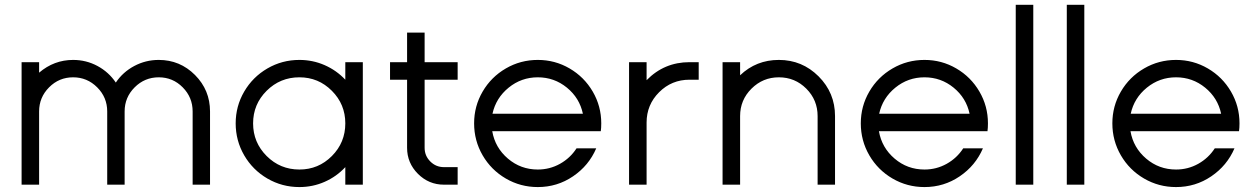

<svg xmlns="http://www.w3.org/2000/svg" viewBox="-20 -756 5140 786"><path d="M68.4 0V-501.5H140.1V-458.5Q201.2 -510.7 279.3 -510.7Q333 -510.7 379.2 -485.8Q425.3 -460.9 454.1 -418Q482.9 -460.9 529.5 -485.8Q576.2 -510.7 629.9 -510.7Q716.8 -510.7 778.3 -449Q839.8 -387.2 839.8 -299.8V0H768.6V-299.8Q768.6 -357.4 728 -398.4Q687.5 -439.5 629.9 -439.5Q572.3 -439.5 531.2 -398.4Q490.2 -357.4 490.2 -299.8V0H418.9V-299.8Q418.9 -357.4 377.9 -398.4Q336.9 -439.5 279.3 -439.5Q221.7 -439.5 180.9 -398.4Q140.1 -357.4 140.1 -299.8V0Z M1393.6 0V-71.8Q1357.9 -33.2 1309.1 -11.7Q1260.3 9.8 1205.6 9.8Q1134.8 9.8 1074.7 -25.1Q1014.6 -60.1 979.7 -120.1Q944.8 -180.2 944.8 -251Q944.8 -321.3 979.7 -381.1Q1014.6 -440.9 1074.7 -475.8Q1134.8 -510.7 1205.6 -510.7Q1260.3 -510.7 1309.1 -489.3Q1357.9 -467.8 1393.6 -429.7V-501.5H1465.3V0ZM1393.6 -251Q1393.6 -329.1 1338.6 -384.3Q1283.7 -439.5 1205.6 -439.5Q1127 -439.5 1071.5 -384.3Q1016.1 -329.1 1016.1 -251Q1016.1 -172.9 1071.5 -117.4Q1127 -62 1205.6 -62Q1283.7 -62 1338.6 -117.2Q1393.6 -172.4 1393.6 -251Z M1646.5 -150.9V-429.7H1576.7V-501.5H1646.5V-622.6H1718.3V-501.5H1853.5V-429.7H1718.3V-150.9Q1718.3 -118.2 1741.5 -95Q1764.6 -71.8 1797.4 -71.8H1853.5V0H1797.4Q1735.4 0 1690.9 -44.4Q1646.5 -88.9 1646.5 -150.9Z M2420.9 -148.9Q2390.6 -78.1 2325.9 -34.2Q2261.2 9.8 2181.6 9.8Q2110.8 9.8 2050.8 -25.1Q1990.7 -60.1 1955.8 -120.1Q1920.9 -180.2 1920.9 -251Q1920.9 -321.3 1955.8 -381.1Q1990.7 -440.9 2050.8 -475.8Q2110.8 -510.7 2181.6 -510.7Q2252 -510.7 2311.8 -475.8Q2371.6 -440.9 2406.5 -381.1Q2441.4 -321.3 2441.4 -251Q2441.4 -232.4 2439.5 -218.8H2369.6H1995.1Q2006.8 -151.4 2059.3 -106.7Q2111.8 -62 2181.6 -62Q2230.5 -62 2272.5 -85.4Q2314.5 -108.9 2340.3 -148.9ZM1996.1 -290.5H2366.2Q2352.5 -355 2300.8 -397.2Q2249 -439.5 2181.6 -439.5Q2114.3 -439.5 2062.3 -397.2Q2010.3 -355 1996.1 -290.5Z M2555.2 0V-501.5H2627V-427.7Q2699.2 -501.5 2802.7 -501.5H2840.3V-429.7H2802.7Q2729.5 -429.7 2678.2 -378.4Q2627 -327.1 2627 -254.4V0Z M2938 0V-501.5H3009.8V-447.8Q3075.7 -510.7 3168.5 -510.7Q3263.7 -510.7 3331.1 -443.4Q3398.4 -376 3398.4 -280.8V0H3327.1V-280.8Q3327.1 -346.7 3280.8 -393.1Q3234.4 -439.5 3168.5 -439.5Q3103 -439.5 3056.4 -393.1Q3009.8 -346.7 3009.8 -280.8V0Z M4003.9 -148.9Q3973.6 -78.1 3908.9 -34.2Q3844.2 9.8 3764.6 9.8Q3693.8 9.8 3633.8 -25.1Q3573.7 -60.1 3538.8 -120.1Q3503.9 -180.2 3503.9 -251Q3503.9 -321.3 3538.8 -381.1Q3573.7 -440.9 3633.8 -475.8Q3693.8 -510.7 3764.6 -510.7Q3835 -510.7 3894.8 -475.8Q3954.6 -440.9 3989.5 -381.1Q4024.4 -321.3 4024.4 -251Q4024.4 -232.4 4022.5 -218.8H3952.6H3578.1Q3589.8 -151.4 3642.3 -106.7Q3694.8 -62 3764.6 -62Q3813.5 -62 3855.5 -85.4Q3897.5 -108.9 3923.3 -148.9ZM3579.1 -290.5H3949.2Q3935.5 -355 3883.8 -397.2Q3832 -439.5 3764.6 -439.5Q3697.3 -439.5 3645.3 -397.2Q3593.3 -355 3579.1 -290.5Z M4138.2 0V-736.3H4210V0Z M4347.2 0V-736.3H4418.9V0Z M5033.7 -148.9Q5003.4 -78.1 4938.7 -34.2Q4874 9.8 4794.4 9.8Q4723.6 9.8 4663.6 -25.1Q4603.5 -60.1 4568.6 -120.1Q4533.7 -180.2 4533.7 -251Q4533.7 -321.3 4568.6 -381.1Q4603.5 -440.9 4663.6 -475.8Q4723.6 -510.7 4794.4 -510.7Q4864.7 -510.7 4924.6 -475.8Q4984.4 -440.9 5019.3 -381.1Q5054.2 -321.3 5054.2 -251Q5054.2 -232.4 5052.2 -218.8H4982.4H4607.9Q4619.6 -151.4 4672.1 -106.7Q4724.6 -62 4794.4 -62Q4843.3 -62 4885.3 -85.4Q4927.2 -108.9 4953.1 -148.9ZM4608.9 -290.5H4979Q4965.3 -355 4913.6 -397.2Q4861.8 -439.5 4794.4 -439.5Q4727.1 -439.5 4675 -397.2Q4623 -355 4608.9 -290.5Z"/></svg>

Font: Basically A Sans Serif
Style: Regular
Weight: 400
Designer: Hyung-Suk Kim
Foundry: Mental Design
Version: 1.000